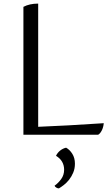

<svg xmlns="http://www.w3.org/2000/svg" viewBox="-20 -741 624 1066"><path d="M192 -37Q273 -40 360 -45Q447 -50 556 -57Q554 -34 545 -16.5Q536 1 525 7H110V-703Q144 -721 192 -721ZM396 168Q396 195 386.5 217.5Q377 240 363.5 257Q350 274 334.5 286Q319 298 307 305Q300 305 292.5 300.5Q285 296 283 290Q303 276 319.5 253.5Q336 231 336 201Q336 177 325 157.5Q314 138 291 124Q299 107 314 95Q329 83 347 79Q367 90 381.5 113Q396 136 396 168Z"/></svg>

Font: Gotu
Style: Regular
Weight: 400
Designer: Sarang Kulkarni & Kailash Malviya
Foundry: Ek Type
Version: Version 2.320;hotconv 1.0.109;makeotfexe 2.5.65596; ttfautoh